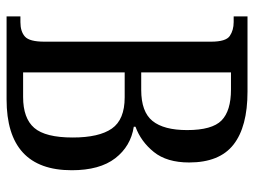

<svg xmlns="http://www.w3.org/2000/svg" viewBox="-112 -642 754 569"><g transform="rotate(90 264.5 -357.0)"><path d="M28 0V-41H45Q73 -41 88 -54.5Q103 -68 103 -112V-606Q103 -650 86 -661.5Q69 -673 45 -673H28V-714H251Q355 -714 408 -672.5Q461 -631 461 -541Q461 -475 430 -436.5Q399 -398 355 -382V-377Q413 -368 448.5 -322Q484 -276 484 -193Q484 0 274 0ZM246 -399Q311 -399 338 -432.5Q365 -466 365 -535Q365 -609 336.5 -637Q308 -665 245 -665H194V-399ZM267 -49Q330 -49 358.5 -82Q387 -115 387 -196Q387 -274 360.5 -312Q334 -350 268 -350H194V-49Z"/></g></svg>

Font: Noto Serif Lao ExtraCondensed
Style: Regular
Weight: 400
Width: 2
Designer: Monotype Design Team
Foundry: Monotype Imaging Inc.
Version: Version 2.003; ttfautohint (v1.8.4.7-5d5b)